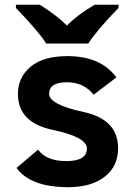

<svg xmlns="http://www.w3.org/2000/svg" viewBox="-20 -759 565 794"><path d="M262.2 15.1Q106.4 15.1 48.3 -64.5L137.2 -140.1Q171.9 -92.8 254.4 -92.8Q339.4 -92.8 339.4 -145Q339.4 -192.4 196.8 -222.2Q54.2 -252 54.2 -371.1Q54.2 -439 106.4 -482.9Q158.2 -526.9 259.3 -526.9Q396.5 -526.9 461.4 -439L367.2 -367.2Q326.2 -418.9 257.3 -418.9Q183.1 -418.9 183.1 -371.1Q183.1 -326.7 325.7 -295.9Q468.3 -265.1 468.3 -146Q468.3 -70.8 412.6 -27.8Q356.9 15.1 262.2 15.1ZM345.2 -579.1H170.9Q140.6 -627.9 45.9 -726.1V-739.3H145Q216.8 -693.8 256.8 -653.3Q297.9 -695.8 371.1 -739.3H470.2V-726.1Q429.2 -685.1 394.8 -644.3Q360.4 -603.5 345.2 -579.1Z"/></svg>

Font: Cadman
Style: Bold
Weight: 700
Designer: Paul James MIller
Foundry: High-Logic / Made with FontCreator
Version: Version 2.114;March 28, 2021;FontCreator 13.0.0.2683 64-bit